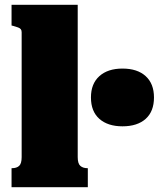

<svg xmlns="http://www.w3.org/2000/svg" viewBox="-20 -778 660 798"><path d="M303 -758V-125Q303 -98 314 -88.5Q325 -79 343 -79H345V0H28V-79H30Q49 -79 59.5 -88.5Q70 -98 70 -125V-644Q70 -652 66.5 -656.5Q63 -661 55 -664Q47 -667 36 -670L28 -672V-758ZM489 -253Q428 -253 393 -284Q358 -315 358 -373Q358 -430 393 -461.5Q428 -493 489 -493Q551 -493 585.5 -461.5Q620 -430 620 -373Q620 -315 585.5 -284Q551 -253 489 -253Z"/></svg>

Font: Roboto Serif Black
Style: Regular
Weight: 900
Designer: Greg Gazdowicz
Foundry: Commercial Type
Version: Version 1.008